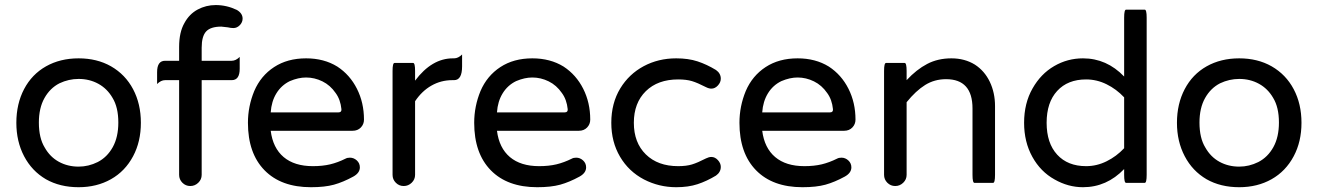

<svg xmlns="http://www.w3.org/2000/svg" viewBox="-20 -744 5312 774"><path d="M165 -21.5Q108.4 -54.7 77.1 -114.3Q45.9 -173.8 45.9 -249Q45.9 -325.2 77.1 -384.8Q108.4 -444.3 165.5 -476.6Q222.7 -508.8 296.9 -508.8Q371.1 -508.8 427.7 -476.6Q485.4 -443.4 516.6 -384.3Q547.9 -325.2 547.9 -249Q547.9 -172.9 516.6 -114.3Q484.4 -53.7 427.2 -21.5Q370.1 10.7 296.9 10.7Q221.7 10.7 165 -21.5ZM374 -90.8Q412.1 -110.4 434.6 -150.9Q457 -191.4 457 -250Q457 -311.5 433.6 -349.6Q412.1 -386.7 376.5 -406.2Q340.8 -425.8 296.9 -425.8Q256.8 -425.8 219.7 -408.2Q181.6 -388.7 159.2 -348.6Q136.7 -308.6 136.7 -250Q136.7 -187.5 160.2 -149.4Q181.6 -111.3 217.3 -91.8Q252.9 -72.3 296.9 -72.3Q336.9 -72.3 374 -90.8Z M702.1 -39.1V-420.9H645.5Q628.9 -420.9 613.3 -405.3Q613.3 -420.9 613.3 -453.1Q613.3 -499 645.5 -499H702.1V-554.7Q702.1 -614.3 723.6 -651.4Q743.2 -687.5 776.9 -705.6Q810.5 -723.6 849.6 -723.6Q893.6 -723.6 934.6 -704.1Q958 -690.4 958 -668.9Q958 -654.3 946.8 -642.6Q935.5 -630.9 920.9 -630.9Q910.2 -630.9 898.4 -633.8L872.1 -636.7Q829.1 -636.7 811 -617.2Q793 -597.7 793 -551.8V-499H914.1Q930.7 -499 946.3 -514.6Q946.3 -499 946.3 -466.8Q946.3 -420.9 914.1 -420.9H793V-39.1Q793 -20.5 779.3 -7.3Q765.6 5.9 747.1 5.9Q728.5 5.9 715.3 -7.3Q702.1 -20.5 702.1 -39.1Z M979.5 -249Q979.5 -315.4 1004.9 -377Q1031.2 -438.5 1085 -473.6Q1138.7 -508.8 1213.9 -508.8Q1286.1 -508.8 1339.8 -475.6Q1390.6 -442.4 1418.9 -386.2Q1447.3 -330.1 1447.3 -261.7Q1447.3 -243.2 1434.6 -230Q1421.9 -216.8 1401.4 -216.8H1071.3Q1080.1 -147.5 1123.5 -110.8Q1167 -74.2 1241.2 -74.2Q1280.3 -74.2 1311 -81.5Q1341.8 -88.9 1373 -104.5Q1379.9 -108.4 1390.6 -108.4Q1406.2 -108.4 1418.5 -97.2Q1430.7 -85.9 1430.7 -69.3Q1430.7 -46.9 1404.3 -32.2Q1363.3 -9.8 1326.2 0.5Q1289.1 10.7 1233.4 10.7Q1113.3 10.7 1046.4 -57.6Q979.5 -126 979.5 -249ZM1356.4 -303.7Q1352.5 -342.8 1333 -369.1Q1311.5 -400.4 1279.8 -416Q1248 -431.6 1213.9 -431.6Q1182.6 -431.6 1148.4 -417Q1114.3 -400.4 1094.2 -367.7Q1074.2 -335 1071.3 -291H1344.7Q1357.4 -291 1356.4 -303.7Z M1562.5 -39.1V-458Q1562.5 -490.2 1570.3 -490.2H1645.5Q1653.3 -490.2 1653.3 -458V-418.9Q1720.7 -508.8 1805.7 -508.8H1810.5Q1827.1 -508.8 1842.8 -524.4Q1842.8 -508.8 1842.8 -476.6Q1842.8 -420.9 1810.5 -420.9H1803.7Q1757.8 -420.9 1719.2 -398.9Q1680.7 -377 1653.3 -335.9V-39.1Q1653.3 -20.5 1639.6 -7.3Q1626 5.9 1607.4 5.9Q1588.9 5.9 1575.7 -7.3Q1562.5 -20.5 1562.5 -39.1Z M1891.6 -249Q1891.6 -315.4 1917 -377Q1943.4 -438.5 1997.1 -473.6Q2050.8 -508.8 2126 -508.8Q2198.2 -508.8 2252 -475.6Q2302.7 -442.4 2331.1 -386.2Q2359.4 -330.1 2359.4 -261.7Q2359.4 -243.2 2346.7 -230Q2334 -216.8 2313.5 -216.8H1983.4Q1992.2 -147.5 2035.6 -110.8Q2079.1 -74.2 2153.3 -74.2Q2192.4 -74.2 2223.1 -81.5Q2253.9 -88.9 2285.2 -104.5Q2292 -108.4 2302.7 -108.4Q2318.4 -108.4 2330.6 -97.2Q2342.8 -85.9 2342.8 -69.3Q2342.8 -46.9 2316.4 -32.2Q2275.4 -9.8 2238.3 0.5Q2201.2 10.7 2145.5 10.7Q2025.4 10.7 1958.5 -57.6Q1891.6 -126 1891.6 -249ZM2268.6 -303.7Q2264.6 -342.8 2245.1 -369.1Q2223.6 -400.4 2191.9 -416Q2160.2 -431.6 2126 -431.6Q2094.7 -431.6 2060.5 -417Q2026.4 -400.4 2006.3 -367.7Q1986.3 -335 1983.4 -291H2256.8Q2269.5 -291 2268.6 -303.7Z M2576.2 -20.5Q2514.6 -52.7 2479.5 -112.3Q2444.3 -171.9 2444.3 -249Q2444.3 -328.1 2480.5 -387.7Q2515.6 -445.3 2574.7 -477.1Q2633.8 -508.8 2706.1 -508.8Q2754.9 -508.8 2792 -496.6Q2829.1 -484.4 2866.2 -461.9Q2885.7 -448.2 2885.7 -426.8Q2885.7 -412.1 2874 -399.4Q2862.3 -386.7 2847.7 -386.7Q2837.9 -386.7 2826.2 -392.6Q2792 -410.2 2769.5 -417Q2747.1 -423.8 2713.9 -423.8Q2631.8 -423.8 2583.5 -376.5Q2535.2 -329.1 2535.2 -249Q2535.2 -168.9 2583.5 -121.6Q2631.8 -74.2 2713.9 -74.2Q2747.1 -74.2 2769.5 -81.1Q2792 -87.9 2826.2 -105.5Q2837.9 -111.3 2847.7 -111.3Q2862.3 -111.3 2874 -98.6Q2885.7 -85.9 2885.7 -71.3Q2885.7 -49.8 2866.2 -36.1Q2829.1 -13.7 2792 -1.5Q2754.9 10.7 2706.1 10.7Q2636.7 10.7 2576.2 -20.5Z M2960.9 -249Q2960.9 -315.4 2986.3 -377Q3012.7 -438.5 3066.4 -473.6Q3120.1 -508.8 3195.3 -508.8Q3267.6 -508.8 3321.3 -475.6Q3372.1 -442.4 3400.4 -386.2Q3428.7 -330.1 3428.7 -261.7Q3428.7 -243.2 3416 -230Q3403.3 -216.8 3382.8 -216.8H3052.7Q3061.5 -147.5 3105 -110.8Q3148.4 -74.2 3222.7 -74.2Q3261.7 -74.2 3292.5 -81.5Q3323.2 -88.9 3354.5 -104.5Q3361.3 -108.4 3372.1 -108.4Q3387.7 -108.4 3399.9 -97.2Q3412.1 -85.9 3412.1 -69.3Q3412.1 -46.9 3385.7 -32.2Q3344.7 -9.8 3307.6 0.5Q3270.5 10.7 3214.8 10.7Q3094.7 10.7 3027.8 -57.6Q2960.9 -126 2960.9 -249ZM3337.9 -303.7Q3334 -342.8 3314.5 -369.1Q3293 -400.4 3261.2 -416Q3229.5 -431.6 3195.3 -431.6Q3164.1 -431.6 3129.9 -417Q3095.7 -400.4 3075.7 -367.7Q3055.7 -335 3052.7 -291H3326.2Q3338.9 -291 3337.9 -303.7Z M3543.9 -39.1V-458Q3543.9 -490.2 3551.8 -490.2H3627Q3634.8 -490.2 3634.8 -458V-420.9Q3674.8 -463.9 3717.8 -486.3Q3760.7 -508.8 3815.4 -508.8Q3869.1 -508.8 3910.2 -483.4Q3949.2 -458 3970.2 -414.1Q3991.2 -370.1 3991.2 -316.4V-39.1Q3991.2 -6.8 3983.4 -6.8Q3983.4 -6.8 3908.2 -6.8Q3900.4 -6.8 3900.4 -39.1V-306.6Q3900.4 -424.8 3793.9 -424.8Q3747.1 -424.8 3709.5 -401.4Q3671.9 -377.9 3634.8 -332V-39.1Q3634.8 -20.5 3621.1 -7.3Q3607.4 5.9 3588.9 5.9Q3570.3 5.9 3557.1 -7.3Q3543.9 -20.5 3543.9 -39.1Z M4231.4 -20.5Q4174.8 -51.8 4141.6 -111.8Q4108.4 -171.9 4108.4 -249Q4108.4 -328.1 4142.6 -387.7Q4175.8 -446.3 4229.5 -477.5Q4283.2 -508.8 4345.7 -508.8Q4441.4 -508.8 4511.7 -435.5V-672.9Q4511.7 -705.1 4519.5 -705.1H4594.7Q4602.5 -705.1 4602.5 -672.9V-39.1Q4602.5 -6.8 4594.7 -6.8Q4594.7 -6.8 4519.5 -6.8Q4511.7 -6.8 4511.7 -39.1V-62.5Q4441.4 10.7 4345.7 10.7Q4286.1 10.7 4231.4 -20.5ZM4511.7 -146.5V-351.6Q4480.5 -384.8 4440.9 -404.3Q4401.4 -423.8 4358.4 -423.8Q4284.2 -423.8 4241.7 -377.4Q4199.2 -331.1 4199.2 -249Q4199.2 -167 4241.7 -120.6Q4284.2 -74.2 4358.4 -74.2Q4401.4 -74.2 4440.9 -93.8Q4480.5 -113.3 4511.7 -146.5Z M4843.8 -21.5Q4787.1 -54.7 4755.9 -114.3Q4724.6 -173.8 4724.6 -249Q4724.6 -325.2 4755.9 -384.8Q4787.1 -444.3 4844.2 -476.6Q4901.4 -508.8 4975.6 -508.8Q5049.8 -508.8 5106.4 -476.6Q5164.1 -443.4 5195.3 -384.3Q5226.6 -325.2 5226.6 -249Q5226.6 -172.9 5195.3 -114.3Q5163.1 -53.7 5106 -21.5Q5048.8 10.7 4975.6 10.7Q4900.4 10.7 4843.8 -21.5ZM5052.7 -90.8Q5090.8 -110.4 5113.3 -150.9Q5135.7 -191.4 5135.7 -250Q5135.7 -311.5 5112.3 -349.6Q5090.8 -386.7 5055.2 -406.2Q5019.5 -425.8 4975.6 -425.8Q4935.5 -425.8 4898.4 -408.2Q4860.4 -388.7 4837.9 -348.6Q4815.4 -308.6 4815.4 -250Q4815.4 -187.5 4838.9 -149.4Q4860.4 -111.3 4896 -91.8Q4931.6 -72.3 4975.6 -72.3Q5015.6 -72.3 5052.7 -90.8Z"/></svg>

Font: YuPearl-Regular
Style: Regular
Weight: 400
Designer: Max Yao
Foundry: Max-Everyday
Version: Version 1.011; ttfautohint (v1.8.3)